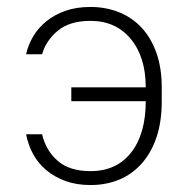

<svg xmlns="http://www.w3.org/2000/svg" viewBox="-20 -526 550 552"><path d="M240 6Q200 6 168.5 -5.5Q137 -17 113.5 -36.5Q90 -56 75.5 -82.5Q61 -109 55 -140H101Q112 -93 146 -63.5Q180 -34 240 -34Q315 -34 357 -87.5Q399 -141 399 -235H185V-275H399Q399 -362 356 -414Q313 -466 240 -466Q180 -466 146 -437.5Q112 -409 101 -370H55Q61 -397 75.5 -421.5Q90 -446 113.5 -465Q137 -484 168.5 -495Q200 -506 240 -506Q285 -506 323 -490.5Q361 -475 388 -445.5Q415 -416 430 -373Q445 -330 445 -275V-235Q445 -176 430 -131.5Q415 -87 387.5 -56Q360 -25 322.5 -9.5Q285 6 240 6Z"/></svg>

Font: PT Root UI Light
Style: Regular
Weight: 300
Designer: Vitaly Kuzmin
Foundry: ParaType Ltd.
Version: Version 2.000G